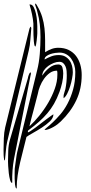

<svg xmlns="http://www.w3.org/2000/svg" viewBox="-24 -732 510 1081"><path d="M59 218Q59 217 61 202.5Q63 188 65.5 170.5Q68 153 70 139Q72 125 73 124L185 -336Q196 -379 200 -428.5Q204 -478 204 -523Q204 -561 200 -596Q196 -631 186 -666Q184 -677 179 -689.5Q174 -702 173 -712Q180 -711 185 -700Q204 -668 213.5 -636.5Q223 -605 226.5 -572.5Q230 -540 230 -506.5Q230 -473 230 -438Q247 -449 265.5 -456Q284 -463 304 -463Q338 -463 363 -450.5Q388 -438 404 -417Q420 -396 428 -368.5Q436 -341 436 -310Q436 -232 405.5 -167.5Q375 -103 318 -48Q311 -41 300 -32.5Q289 -24 276.5 -17Q264 -10 251 -5Q238 0 227 0Q228 -5 241.5 -15.5Q255 -26 274.5 -44.5Q294 -63 316 -88.5Q338 -114 356.5 -149Q375 -184 387.5 -228Q400 -272 400 -327Q400 -347 394 -366.5Q388 -386 377 -401.5Q366 -417 349 -426.5Q332 -436 310 -436Q301 -436 287 -434Q273 -432 259.5 -427.5Q246 -423 236.5 -415.5Q227 -408 227 -397Q247 -408 265.5 -415Q284 -422 307 -422Q328 -422 342.5 -414Q357 -406 367 -392.5Q377 -379 381.5 -361.5Q386 -344 386 -325Q386 -313 382 -291Q378 -269 371 -246.5Q364 -224 354.5 -205Q345 -186 334 -179V-192Q334 -197 338 -210Q342 -223 344 -230Q348 -250 350 -269Q352 -288 352 -308Q352 -319 351 -332Q350 -345 345.5 -356.5Q341 -368 332.5 -376Q324 -384 310 -384Q295 -384 278.5 -377.5Q262 -371 247.5 -360.5Q233 -350 223.5 -336Q214 -322 214 -306Q228 -329 252 -349Q276 -369 304 -369Q323 -369 327.5 -352Q332 -335 332 -319Q332 -293 326 -266.5Q320 -240 311 -215Q297 -177 280 -147.5Q263 -118 242 -93.5Q221 -69 195.5 -46.5Q170 -24 138 0Q132 3 133 13H134Q137 13 148.5 5.5Q160 -2 175 -13Q190 -24 207 -37.5Q224 -51 239 -62Q254 -73 264.5 -80.5Q275 -88 277 -88Q276 -67 256.5 -48.5Q237 -30 211.5 -13.5Q186 3 161.5 16.5Q137 30 125 39Q117 73 107.5 109Q98 145 89.5 181.5Q81 218 75.5 255Q70 292 70 328L67 329Q62 322 60.5 306.5Q59 291 58.5 273.5Q58 256 58.5 240.5Q59 225 59 218ZM21 177Q21 149 22.5 115.5Q24 82 32 55L133 -292Q133 -295 134.5 -300Q136 -305 138 -310.5Q140 -316 142.5 -320Q145 -324 148 -325Q149 -322 150 -318.5Q151 -315 149 -312L55 162Q49 194 46.5 227.5Q44 261 45 294L44 298Q37 297 32.5 280.5Q28 264 25.5 243Q23 222 22 202.5Q21 183 21 177ZM-4 110Q-4 81 -2.5 46.5Q-1 12 5 -14L142 -571Q144 -574 145.5 -578Q147 -582 149 -582L152 -575V-571Q149 -542 147 -509.5Q145 -477 138 -448L16 68Q11 91 9 117.5Q7 144 4 168L1 172L0 170Q-3 155 -3.5 141Q-4 127 -4 110ZM142 -21Q169 -46 197 -80.5Q225 -115 247.5 -153.5Q270 -192 284.5 -232.5Q299 -273 299 -311Q299 -317 299 -322.5Q299 -328 297 -334H296Q274 -334 256 -321Q238 -308 224 -288.5Q210 -269 201 -246Q192 -223 189 -204Q188 -200 184 -185Q180 -170 175 -150Q170 -130 164 -108Q158 -86 153 -67Q148 -48 145 -35Q142 -22 142 -21ZM142 -707H145Q158 -707 166 -691Q174 -675 178.5 -654.5Q183 -634 184.5 -614Q186 -594 186 -585V-544Q186 -541 185 -529Q184 -517 182.5 -504Q181 -491 179 -480.5Q177 -470 174 -470L171 -474Q168 -483 166.5 -499.5Q165 -516 164.5 -534.5Q164 -553 164 -570.5Q164 -588 164 -599Q162 -625 156 -653Q150 -681 142 -707Z"/></svg>

Font: Akronim
Style: Regular
Weight: 400
Designer: Grzegorz Klimczewski
Foundry: Fonty.PL
Version: Version 1.001